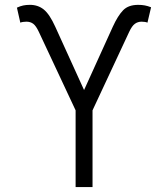

<svg xmlns="http://www.w3.org/2000/svg" viewBox="-20 -755 678 775"><path d="M285.2 0V-309.6L136.7 -626.5Q125.5 -650.4 114.3 -658.9Q103 -667.5 86.4 -667.5Q80.1 -667.5 73.2 -666.5Q66.4 -665.5 62 -663.6L48.3 -724.1Q62 -730.5 73.7 -732.9Q85.4 -735.4 99.6 -735.4Q132.8 -735.8 156.5 -716.8Q180.2 -697.8 203.1 -647L319.3 -391.6L435.5 -647.5Q455.6 -691.4 476.8 -713.4Q498 -735.4 537.6 -735.4Q552.2 -735.4 564.2 -733.2Q576.2 -731 589.8 -725.6L575.2 -663.6Q571.3 -665.5 564.7 -666.5Q558.1 -667.5 551.8 -667.5Q536.1 -667.5 524.4 -658.9Q512.7 -650.4 501.5 -626.5L353.5 -309.6V0Z"/></svg>

Font: Inter 17pt Light
Style: Regular
Weight: 300
Version: Version 4.001;git-66647c0bb